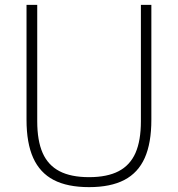

<svg xmlns="http://www.w3.org/2000/svg" viewBox="-20 -760 731 789"><path d="M89 -268V-740H133V-262Q133 -182 155.2 -131.5Q177.5 -81 224.5 -56.5Q271.5 -32 346 -32Q420.5 -32 467.5 -56.5Q514.5 -81 536.8 -131.5Q559 -182 559 -262V-740H602V-268Q602 -172 574.8 -111Q547.5 -50 491 -20.5Q434.5 9 346 9Q257 9 200.5 -20.5Q144 -50 116.5 -111Q89 -172 89 -268Z"/></svg>

Font: Encode Sans ExtraLight
Style: Regular
Weight: 275
Designer: Multiple Designers
Foundry: Impallari Type
Version: Version 2.000